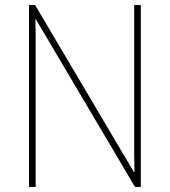

<svg xmlns="http://www.w3.org/2000/svg" viewBox="-20 -734 667 754"><path d="M533 0H510L121 -658H119Q120 -623 120 -591Q120 -559 120 -519V0H94V-714H118L506 -58H508Q507 -95 507 -132.5Q507 -170 507 -200V-714H533Z"/></svg>

Font: Noto Sans Kannada SemiCondensed Thin
Style: Regular
Weight: 100
Width: 4
Designer: Jelle Bosma - Monotype Design Team
Foundry: Monotype Imaging Inc.
Version: Version 2.005; ttfautohint (v1.8.4.7-5d5b)